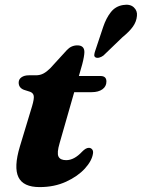

<svg xmlns="http://www.w3.org/2000/svg" viewBox="-20 -768 592 802"><path d="M106 -384.5 79.5 -393Q58 -401.5 58 -423Q58 -437 69.8 -445.2Q81.5 -453.5 101 -453.5H130Q147.5 -453.5 161.5 -461Q175.5 -468.5 190 -483L259 -558.5Q277.5 -578.5 303 -578.5Q332.5 -578.5 332.5 -550.5Q332.5 -543 330.2 -529.8Q328 -516.5 323.5 -499.5L309.5 -450.5H400Q424.5 -450.5 424.5 -427.5Q424.5 -407 407.8 -395Q391 -383 363 -383H290L229 -170Q217 -129.5 224.2 -114.2Q231.5 -99 256.5 -99Q290 -99 323 -134.5Q338.5 -150.5 351 -150.5Q359.5 -150.5 364.8 -144.2Q370 -138 368.5 -127.5Q364.5 -97 334.8 -64.2Q305 -31.5 256 -9Q207 13.5 145.5 13.5Q77 13.5 57 -28Q37 -69.5 63 -156L114 -324.5Q123 -355 121 -367.2Q119 -379.5 106 -384.5ZM411 -655.5Q423.5 -692.5 443 -717.2Q462.5 -742 494 -747Q523 -752 538.8 -737.5Q554.5 -723 552 -701.5Q550 -677.5 535.2 -656.8Q520.5 -636 492 -613L412 -536Q404 -530 395 -527.5Q386 -525 379.5 -528Q373 -531.5 373.8 -539Q374.5 -546.5 377.5 -555Z"/></svg>

Font: Fraunces 9pt S000
Style: Bold Italic
Weight: 700
Italic angle: -16°
Version: Version 1.000; ttfautohint (v1.8.3)